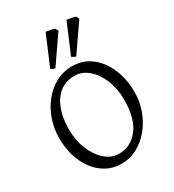

<svg xmlns="http://www.w3.org/2000/svg" viewBox="-212 -1000 1023 1132"><g transform="rotate(-30 300.0 -434.0)"><path d="M280.8 14.6Q222.2 14.6 176.3 -11Q130.4 -36.6 98.6 -80.6Q66.9 -124.5 50.5 -180.9Q34.2 -237.3 34.2 -298.8Q34.2 -365.2 55.4 -425Q76.7 -484.9 114.3 -531Q151.9 -577.1 201.7 -603.5Q251.5 -629.9 309.1 -629.9Q369.6 -629.9 415.5 -603.5Q461.4 -577.1 492.7 -532.5Q523.9 -487.8 539.8 -431.6Q555.7 -375.5 555.7 -315.9Q555.7 -249.5 533.9 -189.9Q512.2 -130.4 473.9 -84.2Q435.5 -38.1 386 -11.7Q336.4 14.6 280.8 14.6ZM294.9 -43.9Q376 -43.9 428 -110.8Q480 -177.7 480 -307.1Q480 -357.9 466.8 -405.5Q453.6 -453.1 429 -491Q404.3 -528.8 370.4 -551.3Q336.4 -573.7 294.9 -573.7Q208 -573.7 158.9 -503.2Q109.9 -432.6 109.9 -313Q109.9 -240.2 135.3 -179Q160.6 -117.7 202.6 -80.8Q244.6 -43.9 294.9 -43.9ZM362.8 -667.5Q353.5 -669.4 348.6 -672.1Q343.8 -674.8 335 -680.7L420.9 -883.3Q433.1 -881.8 450.7 -878.4Q468.3 -875 479 -871.1L489.7 -851.1ZM220.7 -667.5Q212.9 -669.4 207.8 -672.1Q202.6 -674.8 192.9 -680.7L278.8 -883.3Q291 -881.8 309.1 -878.4Q327.1 -875 336.9 -871.1L347.7 -851.1Z"/></g></svg>

Font: David Libre
Style: Regular
Weight: 400
Designer: Ismar David, J. Victor Gaultney, Annie Olsen and Meir Sadan
Foundry: Monotype Imaging Inc. & SIL International
Version: Version 1.100; ttfautohint (v1.8.4.7-5d5b)